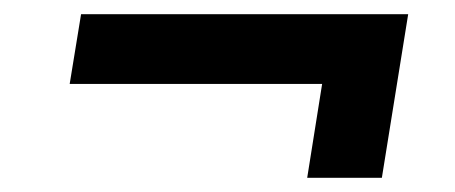

<svg xmlns="http://www.w3.org/2000/svg" viewBox="-20 -446 640 270"><path d="M412 -196 433 -328H78L94 -426H554L517 -196Z"/></svg>

Font: NKDuy Mono SemiBold
Style: Italic
Weight: 600
Italic angle: -9°
Monospace: yes
Designer: NKDuy
Foundry: NKDuy
Version: Version 2.251; ttfautohint (v1.8.4.7-5d5b)